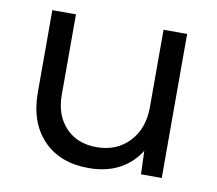

<svg xmlns="http://www.w3.org/2000/svg" viewBox="-62 -559 723 641"><g transform="rotate(10 299.5 -239.0)"><path d="M522.9 0H452.6L449.7 -79.1Q422.9 -36.1 379.2 -13.2Q335.4 9.8 275.9 9.8Q178.7 9.8 122.3 -49.1Q65.9 -107.9 65.9 -210V-488.3H146V-215.8Q146 -146.5 185.3 -105Q224.6 -63.5 290 -63.5Q358.4 -63.5 400.6 -108.4Q442.9 -153.3 442.9 -225.6V-488.3H522.9Z"/></g></svg>

Font: Kumbh Sans
Style: Regular
Weight: 400
Version: Version 1.005